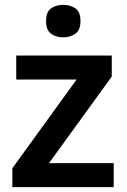

<svg xmlns="http://www.w3.org/2000/svg" viewBox="-20 -772 522 792"><path d="M449 0H31V-78L296 -444H47V-543H441V-456L182 -99H449ZM241 -752Q270 -752 291 -737.5Q312 -723 312 -685Q312 -648 291 -633Q270 -618 241 -618Q211 -618 190.5 -633Q170 -648 170 -685Q170 -723 190.5 -737.5Q211 -752 241 -752Z"/></svg>

Font: Noto Sans Javanese SemiBold
Style: Regular
Weight: 600
Version: Version 2.004